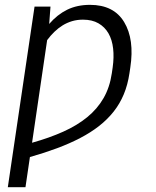

<svg xmlns="http://www.w3.org/2000/svg" viewBox="-20 -573 646 796"><path d="M12.4 203.1 123.2 -545.5H189.3L183.9 -473.7Q217.3 -512.4 258.5 -532.7Q299.7 -552.9 353 -552.9Q451.7 -552.9 494.7 -481.5Q538 -409.8 520.2 -293L516.7 -269.5Q509.6 -221.2 493.1 -181.8Q476.6 -142.4 451 -110.1Q425.4 -77.8 391 -50.8Q356.5 -23.8 313 -1.1Q269.5 21.7 217.3 41.2Q165.1 60.7 104 78.1L85.6 203.1ZM112.9 18.8Q185 -1.4 242.4 -27.2Q299.7 -52.9 341.6 -87.2Q383.5 -121.4 409.3 -166.2Q435 -210.9 443.5 -268.8L447.1 -293.3Q453.1 -335.6 449 -371.8Q445 -408 429.7 -434.7Q414.4 -461.3 388.1 -476.4Q361.9 -491.5 323.9 -491.5Q300.1 -491.5 278.9 -485.3Q257.8 -479 239.5 -467.7Q221.2 -456.3 205.3 -440.9Q189.3 -425.4 175.4 -406.6Z"/></svg>

Font: Inter P Light
Style: Italic
Weight: 300
Italic angle: 9.39999°
Designer: Rasmus Andersson
Foundry: rsms
Version: Version 3.018;git-588b23468